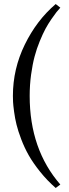

<svg xmlns="http://www.w3.org/2000/svg" viewBox="-20 -727 340 951"><path d="M43.9 -252Q43.9 -385.7 102.8 -506.1Q161.6 -626.5 255.9 -707L278.8 -689L259.8 -667Q251.5 -656.7 234.9 -632.6Q218.3 -608.4 205.3 -584.5Q192.4 -560.5 177 -523.2Q161.6 -485.8 151.4 -447.3Q141.1 -408.7 134 -357.4Q127 -306.2 127 -252Q127 12.7 278.8 187L255.9 204.1Q213.4 167 179 124Q144.5 81.1 122.8 43Q101.1 4.9 85.2 -37.1Q69.3 -79.1 61.8 -109.9Q54.2 -140.6 49.8 -173.6Q45.4 -206.5 44.7 -221.7Q43.9 -236.8 43.9 -252Z"/></svg>

Font: Linux Biolinum G
Style: Regular
Weight: 400
Designer: Philipp H. Poll
Foundry: Philipp H. Poll
Version: Version 1.1.0 ; ttfautohint (v1.6)